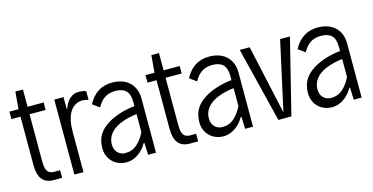

<svg xmlns="http://www.w3.org/2000/svg" viewBox="-74 -1071 2800 1440"><g transform="rotate(-15 1326.5 -351.5)"><path d="M82 -145.5V-523.9H11.7V-582H82L93.3 -715.8H152.3V-582H277.3V-523.9H152.3V-159.2Q152.3 -122.6 158.9 -100.8Q165.5 -79.1 180.2 -69.1Q194.8 -59.1 220.7 -59.1H265.1V0H201.7Q140.6 0 111.3 -36.1Q82 -72.3 82 -145.5Z M359.9 -582H431.6V-487.3H434.1Q451.2 -536.6 480.7 -563.7Q510.3 -590.8 547.4 -590.8Q587.4 -590.8 607.9 -580.6V-513.7Q580.1 -522 561.5 -522Q555.7 -522 553.2 -521.5Q494.1 -516.1 462.4 -462.9Q430.7 -409.7 430.7 -313.5V0H359.9Z M993.7 -420.4V0H932.6L928.7 -94.2H923.3Q897.5 -46.4 853.8 -16.8Q810.1 12.7 764.2 12.7Q720.2 12.7 685.8 -6.8Q651.4 -26.4 632.3 -60.1Q613.3 -93.8 613.3 -134.3Q613.3 -195.8 638.7 -238.3Q664.1 -280.8 715.3 -312.5Q756.3 -337.9 810.3 -355.2Q864.3 -372.6 927.7 -379.4V-410.2Q927.7 -472.2 900.1 -499.3Q872.6 -526.4 817.9 -526.4Q768.6 -526.4 734.9 -504.2Q701.2 -481.9 676.8 -436.5L623.5 -475.1Q655.8 -535.2 702.1 -564.2Q748.5 -593.3 812 -593.3Q864.7 -593.3 905.8 -573.5Q946.8 -553.7 970.2 -514.6Q993.7 -475.6 993.7 -420.4ZM927.7 -177.7V-316.9Q874 -311 827.6 -296.1Q781.2 -281.2 748.5 -256.8Q720.2 -235.8 704.8 -207.5Q689.5 -179.2 689.5 -144.5Q689.5 -104.5 713.1 -80.6Q736.8 -56.6 773.4 -56.6Q826.2 -56.6 864 -90.3Q901.9 -124 927.7 -177.7Z M1138.2 -145.5V-523.9H1067.9V-582H1138.2L1149.4 -715.8H1208.5V-582H1333.5V-523.9H1208.5V-159.2Q1208.5 -122.6 1215.1 -100.8Q1221.7 -79.1 1236.3 -69.1Q1251 -59.1 1276.9 -59.1H1321.3V0H1257.8Q1196.8 0 1167.5 -36.1Q1138.2 -72.3 1138.2 -145.5Z M1747.1 -420.4V0H1686L1682.1 -94.2H1676.8Q1650.9 -46.4 1607.2 -16.8Q1563.5 12.7 1517.6 12.7Q1473.6 12.7 1439.2 -6.8Q1404.8 -26.4 1385.7 -60.1Q1366.7 -93.8 1366.7 -134.3Q1366.7 -195.8 1392.1 -238.3Q1417.5 -280.8 1468.8 -312.5Q1509.8 -337.9 1563.7 -355.2Q1617.7 -372.6 1681.2 -379.4V-410.2Q1681.2 -472.2 1653.6 -499.3Q1626 -526.4 1571.3 -526.4Q1522 -526.4 1488.3 -504.2Q1454.6 -481.9 1430.2 -436.5L1377 -475.1Q1409.2 -535.2 1455.6 -564.2Q1502 -593.3 1565.4 -593.3Q1618.2 -593.3 1659.2 -573.5Q1700.2 -553.7 1723.6 -514.6Q1747.1 -475.6 1747.1 -420.4ZM1681.2 -177.7V-316.9Q1627.4 -311 1581.1 -296.1Q1534.7 -281.2 1502 -256.8Q1473.6 -235.8 1458.3 -207.5Q1442.9 -179.2 1442.9 -144.5Q1442.9 -104.5 1466.6 -80.6Q1490.2 -56.6 1526.9 -56.6Q1579.6 -56.6 1617.4 -90.3Q1655.3 -124 1681.2 -177.7Z M2189.5 -582 2044.9 0H1943.8L1799.8 -582H1877L1946.3 -266.1L1995.1 -44.9L2113.3 -582Z M2590.3 -420.4V0H2529.3L2525.4 -94.2H2520Q2494.1 -46.4 2450.4 -16.8Q2406.7 12.7 2360.8 12.7Q2316.9 12.7 2282.5 -6.8Q2248 -26.4 2229 -60.1Q2210 -93.8 2210 -134.3Q2210 -195.8 2235.4 -238.3Q2260.7 -280.8 2312 -312.5Q2353 -337.9 2407 -355.2Q2460.9 -372.6 2524.4 -379.4V-410.2Q2524.4 -472.2 2496.8 -499.3Q2469.2 -526.4 2414.6 -526.4Q2365.2 -526.4 2331.5 -504.2Q2297.9 -481.9 2273.4 -436.5L2220.2 -475.1Q2252.4 -535.2 2298.8 -564.2Q2345.2 -593.3 2408.7 -593.3Q2461.4 -593.3 2502.4 -573.5Q2543.5 -553.7 2566.9 -514.6Q2590.3 -475.6 2590.3 -420.4ZM2524.4 -177.7V-316.9Q2470.7 -311 2424.3 -296.1Q2377.9 -281.2 2345.2 -256.8Q2316.9 -235.8 2301.5 -207.5Q2286.1 -179.2 2286.1 -144.5Q2286.1 -104.5 2309.8 -80.6Q2333.5 -56.6 2370.1 -56.6Q2422.9 -56.6 2460.7 -90.3Q2498.5 -124 2524.4 -177.7Z"/></g></svg>

Font: Decalotype Light
Style: Regular
Weight: 300
Designer: Alfredo Marco Pradil
Foundry: Alfredo Marco Pradil
Version: Version 1.0